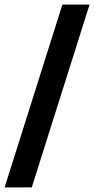

<svg xmlns="http://www.w3.org/2000/svg" viewBox="-26 -728 409 834"><path d="M-6 86 245 -708H363L112 86Z"/></svg>

Font: Bricolage Grotesque 96pt ExtraBold SemiBold
Style: Regular
Weight: 600
Version: Version 1.001;gftools[0.9.33.dev8+g029e19f]